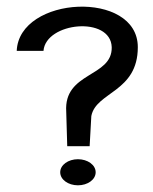

<svg xmlns="http://www.w3.org/2000/svg" viewBox="-20 -543 458 574"><path d="M30 -391H110C117 -477 311 -496 314 -402C316 -311 170 -329 178 -209L181 -106H248L253 -196C267 -269 392 -267 392 -402C392 -574 37 -556 30 -391ZM160 -28C160 -6 184 11 213 11C242 11 266 -6 266 -28C266 -50 242 -67 213 -67C184 -67 160 -50 160 -28Z"/></svg>

Font: Charger Sport
Style: DfExt
Weight: 400
Designer: Jasper
Foundry: Cannot Into Space Fonts
Version: Version 1.1